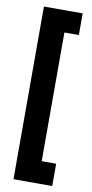

<svg xmlns="http://www.w3.org/2000/svg" viewBox="-90 -744 412 864"><g transform="rotate(10 116.0 -312.5)"><path d="M215 -20V82H38V-707H215V-608H149V-20Z"/></g></svg>

Font: Blinker ExtraBold
Style: Regular
Weight: 800
Designer: Juergen Huber
Foundry: supertype
Version: Version 1.017;hotconv 1.0.117;makeotfexe 2.5.65602